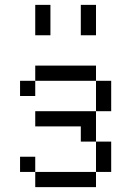

<svg xmlns="http://www.w3.org/2000/svg" viewBox="-20 -770 540 790"><path d="M125 -62.5V0H375V-62.5ZM125 -62.5V-125H62.5V-62.5ZM375 -62.5H437.5Q437.5 -62.5 437.5 -187.5H375Q375 -187.5 375 -62.5ZM375 -187.5Q375 -187.5 375 -312.5H125V-250H312.5V-187.5ZM375 -312.5H437.5Q437.5 -312.5 437.5 -437.5H375Q375 -437.5 375 -312.5ZM125 -437.5H62.5V-375H125ZM125 -437.5H375V-500H125ZM125 -750Q125 -750 125 -625H187.5Q187.5 -625 187.5 -750ZM312.5 -750Q312.5 -750 312.5 -625H375Q375 -625 375 -750Z"/></svg>

Font: BFUnifontExMono
Style: Regular
Weight: 500
Version: Version 15.0.06